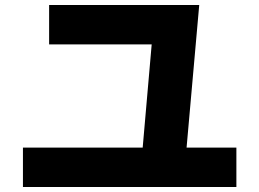

<svg xmlns="http://www.w3.org/2000/svg" viewBox="-20 -746 1040 770"><path d="M551 -140 592 -610 645 -568H177V-726H779L727 -140ZM928 4H72V-154H928Z"/></svg>

Font: Murecho Thin ExtraBold
Style: Regular
Weight: 800
Version: Version 1.010